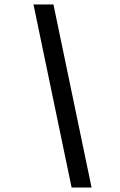

<svg xmlns="http://www.w3.org/2000/svg" viewBox="-20 -736 543 866"><path d="M303 110H393L221 -716H131Z"/></svg>

Font: Uncut Sans Medium Italic
Style: Regular
Weight: 500
Italic angle: -11°
Designer: Kasper Nordkvist
Foundry: UNCUT.wtf
Version: Version 1.304;Glyphs 3.2 (3246)